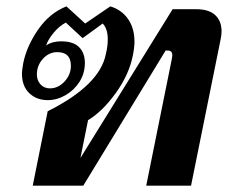

<svg xmlns="http://www.w3.org/2000/svg" viewBox="-20 -584 717 604"><path d="M130 -234Q294 -316 313 -414Q319 -438 319 -460Q319 -494 303 -510L240 -464L187 -513Q165 -501 148 -480Q131 -459 125 -441Q144 -454 172 -454Q211 -454 229 -435.5Q247 -417 247 -386Q247 -353 230 -326.5Q213 -300 186 -284.5Q159 -269 130 -269Q95 -269 72 -291Q49 -313 49 -353Q49 -361 53 -385Q64 -439 100 -491Q136 -543 189 -564L248 -510L327 -564Q363 -553 383 -524Q403 -495 403 -453Q403 -435 398 -410Q386 -349 344 -291Q302 -233 257 -206L233 -87L523 -555H598Q637 -555 657 -536.5Q677 -518 677 -485Q677 -474 674 -460L581 0H440L520 -396Q522 -406 522 -410Q522 -425 508 -425H501L242 0H83ZM203 -377Q203 -420 160 -420Q134 -420 115 -399Q96 -378 96 -350Q96 -331 107.5 -318.5Q119 -306 137 -306Q163 -306 183 -327.5Q203 -349 203 -377Z"/></svg>

Font: Taviraj SemiBold
Style: Italic
Weight: 600
Italic angle: -12°
Designer: Katatrad Team
Foundry: CadsonDemak
Version: Version 1.001